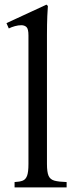

<svg xmlns="http://www.w3.org/2000/svg" viewBox="-20 -810 326 830"><path d="M183 -101Q183 -66 190 -50Q197 -34 215.5 -29Q234 -24 268 -23V0H43V-23Q65 -24 78 -29Q91 -34 97 -50Q103 -66 103 -101V-657Q103 -685 94.5 -693Q86 -701 72 -701Q59 -701 44.5 -697Q30 -693 18 -687L8 -710L181 -790L187 -784Q186 -776 184.5 -741Q183 -706 183 -658Z"/></svg>

Font: Bona Nova SC
Style: Regular
Weight: 400
Designer: Mateusz Machalski
Foundry: Capitalics
Version: Version 4.001; ttfautohint (v1.8.4.7-5d5b)